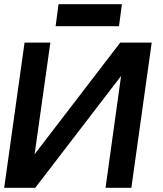

<svg xmlns="http://www.w3.org/2000/svg" viewBox="-31 -895 777 915"><path d="M234 -770H536L550 -875H248ZM-11 0H137L546 -533L472 0H595L692 -692H542L134 -160L209 -692H86Z"/></svg>

Font: Cantarell
Style: BoldOblique
Weight: 700
Italic angle: -8°
Designer: Dave Crossland
Version: Version 0.024